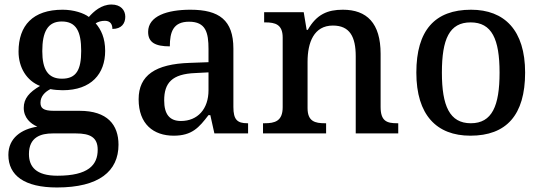

<svg xmlns="http://www.w3.org/2000/svg" viewBox="-20 -590 2395 849"><path d="M232 239C418 239 504 167 504 50C504 -38 455 -100 332 -100H218C170 -100 159 -113 159 -136C159 -164 179 -184 203 -196C216 -193 241 -191 257 -191C384 -191 445 -264 445 -365C445 -422 427 -459 403 -487C415 -494 427 -498 444 -498C469 -498 477 -481 477 -462C518 -462 534 -487 534 -516C534 -545 514 -570 473 -570C428 -570 394 -539 373 -515C351 -532 306 -547 257 -547C125 -547 62 -477 62 -362C62 -291 98 -233 157 -210C109 -182 85 -154 85 -113C85 -69 115 -43 145 -30C75 -19 17 20 17 95C17 186 88 239 232 239ZM254 -242C192 -242 167 -283 167 -364C167 -449 191 -495 253 -495C317 -495 339 -451 339 -365C339 -282 318 -242 254 -242ZM234 187C139 187 108 147 108 91C108 16 161 0 213 0H316C378 0 412 17 412 72C412 140 370 187 234 187Z M748 10C829 10 860 -26 902 -81H910L928 0H1077V-45H1074C1029 -45 1012 -61 1012 -117V-375C1012 -501 949 -547 822 -547C719 -547 635 -519 635 -449C635 -402 667 -385 731 -385C731 -449 746 -494 816 -494C890 -494 902 -446 902 -373V-315L819 -312C667 -307 593 -257 593 -151C593 -41 659 10 748 10ZM780 -55C729 -55 706 -86 706 -146C706 -223 740 -263 844 -267L902 -270V-191C902 -108 854 -55 780 -55Z M1143 0H1422V-45H1417C1373 -45 1340 -53 1340 -112V-317C1340 -402 1368 -477 1452 -477C1527 -477 1553 -427 1553 -341V0H1741V-45H1736C1691 -45 1663 -54 1663 -117V-352C1663 -488 1602 -547 1496 -547C1429 -547 1380 -527 1341 -458H1336L1323 -536H1148V-491H1153C1197 -491 1230 -482 1230 -424V-116C1230 -54 1195 -45 1150 -45H1143Z M2060 10C2219 10 2302 -81 2302 -269C2302 -456 2211 -547 2063 -547C1903 -547 1821 -456 1821 -269C1821 -81 1911 10 2060 10ZM2062 -45C1968 -45 1934 -122 1934 -269C1934 -417 1967 -491 2061 -491C2155 -491 2189 -417 2189 -269C2189 -122 2156 -45 2062 -45Z"/></svg>

Font: Noto Serif Ethiopic Medium
Style: Regular
Weight: 500
Designer: Monotype Design Team
Foundry: Monotype Imaging Inc.
Version: Version 2.102